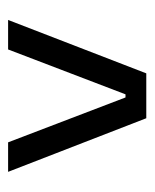

<svg xmlns="http://www.w3.org/2000/svg" viewBox="25 -704 372 462"><g transform="rotate(90 211.0 -473.0)"><path d="M156.5 -639H264.5L393.5 -306.5H322.5L214.5 -589H207L99 -306.5H28Z"/></g></svg>

Font: Anek Gurmukhi Medium
Style: Regular
Weight: 400
Version: Version 1.003